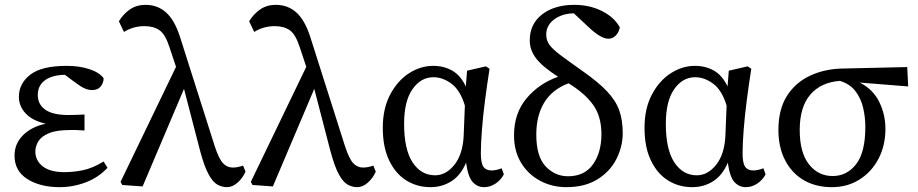

<svg xmlns="http://www.w3.org/2000/svg" viewBox="-20 -760 3791 793"><path d="M226 13Q146 13 93 -20.5Q40 -54 40 -117Q40 -167 75.5 -202Q111 -237 169 -249Q115 -261 86.5 -291Q58 -321 58 -360Q58 -415 105 -451.5Q152 -488 255 -488Q308 -488 349 -474.5Q390 -461 408 -437Q408 -418 396 -403Q384 -388 361 -388Q345 -388 328.5 -395.5Q312 -403 287 -422L248 -451Q194 -450 165 -428Q136 -406 136 -368Q136 -329 167 -307Q198 -285 262 -285Q277 -285 292 -285.5Q307 -286 329 -287V-221Q304 -223 293 -223Q282 -223 271 -223Q214 -223 182.5 -210Q151 -197 138.5 -176.5Q126 -156 126 -134Q126 -97 156.5 -73Q187 -49 246 -49Q283 -49 322.5 -57Q362 -65 408 -93L424 -67Q387 -27 334.5 -7Q282 13 226 13Z M917 13Q897 13 878 2.5Q859 -8 841.5 -40Q824 -72 807 -135L740 -393L569 10L485 4L478 -9L707 -484L680 -565Q663 -618 639 -635Q615 -652 577 -652Q552 -652 530.5 -645.5Q509 -639 492 -628L471 -672Q489 -702 516.5 -721Q544 -740 581 -740Q631 -740 666 -708.5Q701 -677 723 -609L867 -156Q884 -104 901 -86Q918 -68 941 -68Q952 -68 962 -70Q972 -72 984 -76L994 -51Q982 -24 961 -5.5Q940 13 917 13Z M1455 13Q1435 13 1416 2.5Q1397 -8 1379.5 -40Q1362 -72 1345 -135L1278 -393L1107 10L1023 4L1016 -9L1245 -484L1218 -565Q1201 -618 1177 -635Q1153 -652 1115 -652Q1090 -652 1068.5 -645.5Q1047 -639 1030 -628L1009 -672Q1027 -702 1054.5 -721Q1082 -740 1119 -740Q1169 -740 1204 -708.5Q1239 -677 1261 -609L1405 -156Q1422 -104 1439 -86Q1456 -68 1479 -68Q1490 -68 1500 -70Q1510 -72 1522 -76L1532 -51Q1520 -24 1499 -5.5Q1478 13 1455 13Z M1649 -249Q1649 -143 1684 -89.5Q1719 -36 1777 -36Q1822 -36 1856.5 -79Q1891 -122 1895 -198L1900 -324Q1881 -387 1845 -414Q1809 -441 1770 -441Q1718 -441 1683.5 -391.5Q1649 -342 1649 -249ZM1758 13Q1703 13 1658.5 -14.5Q1614 -42 1587.5 -97Q1561 -152 1561 -232Q1561 -312 1591.5 -369.5Q1622 -427 1669.5 -457.5Q1717 -488 1769 -488Q1813 -488 1847.5 -468.5Q1882 -449 1904 -403L1909 -468L1987 -486L2002 -476Q1992 -413 1983.5 -347.5Q1975 -282 1970.5 -224Q1966 -166 1966 -127Q1966 -87 1976.5 -71.5Q1987 -56 2010 -56Q2020 -56 2031 -58.5Q2042 -61 2052 -65L2061 -40Q2049 -17 2027 -2Q2005 13 1979 13Q1952 13 1932.5 -8Q1913 -29 1905 -88Q1883 -36 1844.5 -11.5Q1806 13 1758 13Z M2319 13Q2260 13 2210.5 -13.5Q2161 -40 2132 -88Q2103 -136 2103 -201Q2103 -292 2154.5 -353.5Q2206 -415 2285 -443Q2221 -484 2194.5 -518.5Q2168 -553 2168 -593Q2168 -661 2219 -700.5Q2270 -740 2352 -740Q2415 -740 2466 -714.5Q2517 -689 2540 -647Q2536 -626 2523 -613Q2510 -600 2493 -600Q2462 -600 2412 -647L2350 -705Q2301 -704 2268.5 -679.5Q2236 -655 2236 -617Q2236 -594 2249 -575.5Q2262 -557 2294 -533Q2326 -509 2384 -468Q2450 -422 2486.5 -383.5Q2523 -345 2537.5 -304.5Q2552 -264 2552 -210Q2552 -155 2526 -103.5Q2500 -52 2448 -19.5Q2396 13 2319 13ZM2195 -204Q2195 -114 2233.5 -73Q2272 -32 2326 -32Q2394 -32 2429 -81Q2464 -130 2464 -206Q2464 -280 2429 -328Q2394 -376 2328 -416Q2260 -390 2227.5 -336Q2195 -282 2195 -204Z M2730 -249Q2730 -143 2765 -89.5Q2800 -36 2858 -36Q2903 -36 2937.5 -79Q2972 -122 2976 -198L2981 -324Q2962 -387 2926 -414Q2890 -441 2851 -441Q2799 -441 2764.5 -391.5Q2730 -342 2730 -249ZM2839 13Q2784 13 2739.5 -14.5Q2695 -42 2668.5 -97Q2642 -152 2642 -232Q2642 -312 2672.5 -369.5Q2703 -427 2750.5 -457.5Q2798 -488 2850 -488Q2894 -488 2928.5 -468.5Q2963 -449 2985 -403L2990 -468L3068 -486L3083 -476Q3073 -413 3064.5 -347.5Q3056 -282 3051.5 -224Q3047 -166 3047 -127Q3047 -87 3057.5 -71.5Q3068 -56 3091 -56Q3101 -56 3112 -58.5Q3123 -61 3133 -65L3142 -40Q3130 -17 3108 -2Q3086 13 3060 13Q3033 13 3013.5 -8Q2994 -29 2986 -88Q2964 -36 2925.5 -11.5Q2887 13 2839 13Z M3416 13Q3349 13 3299.5 -16Q3250 -45 3222.5 -98.5Q3195 -152 3195 -223Q3195 -308 3230 -363.5Q3265 -419 3326 -447.5Q3387 -476 3463 -477L3727 -483L3731 -403L3531 -419Q3586 -391 3611.5 -339Q3637 -287 3637 -228Q3637 -159 3608.5 -104.5Q3580 -50 3530 -18.5Q3480 13 3416 13ZM3283 -223Q3283 -130 3321 -81.5Q3359 -33 3419 -33Q3478 -33 3516 -82Q3554 -131 3554 -235Q3554 -276 3545 -314.5Q3536 -353 3513.5 -383Q3491 -413 3449 -426Q3370 -420 3326.5 -369Q3283 -318 3283 -223Z"/></svg>

Font: Source Serif 4
Style: Regular
Weight: 400
Designer: Frank Grießhammer
Foundry: Adobe
Version: Version 4.005;hotconv 1.1.0;makeotfexe 2.6.0